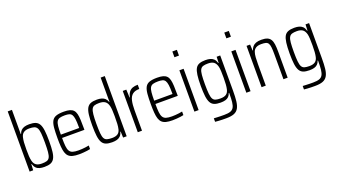

<svg xmlns="http://www.w3.org/2000/svg" viewBox="-73 -1385 3918 2227"><g transform="rotate(-20 1886.0 -272.0)"><path d="M250 8Q217 8 191 1Q165 -6 147.5 -24Q130 -42 120 -75H116L112 0H68V-743H120V-444H124Q133 -471 149.5 -487Q166 -503 191 -510.5Q216 -518 250 -518Q297 -518 326.5 -506.5Q356 -495 372.5 -466.5Q389 -438 395.5 -386Q402 -334 402 -255Q402 -175 395.5 -123.5Q389 -72 372 -43.5Q355 -15 326 -3.5Q297 8 250 8ZM234 -39Q272 -39 295 -46Q318 -53 330 -75Q342 -97 346 -140.5Q350 -184 350 -255Q350 -327 346 -370Q342 -413 330 -435Q318 -457 295 -464.5Q272 -472 234 -472Q191 -472 166 -455.5Q141 -439 132 -403Q125 -375 122.5 -341.5Q120 -308 120 -255Q120 -202 122 -170Q124 -138 131 -110Q140 -73 165 -56Q190 -39 234 -39Z M678 8Q631 8 599.5 0Q568 -8 549 -26.5Q530 -45 520.5 -75Q511 -105 507.5 -149.5Q504 -194 504 -254Q504 -329 508.5 -379.5Q513 -430 529 -461Q545 -492 580 -505Q615 -518 677 -518Q721 -518 749.5 -510Q778 -502 795 -484Q812 -466 819.5 -435.5Q827 -405 829 -360.5Q831 -316 831 -256V-238H555Q555 -176 559 -137Q563 -98 576 -76Q589 -54 615.5 -45.5Q642 -37 687 -37Q707 -37 729.5 -38.5Q752 -40 775 -43Q798 -46 816 -50V-6Q801 -2 778 1Q755 4 729 6Q703 8 678 8ZM781 -259V-294Q781 -355 776 -390.5Q771 -426 759.5 -444Q748 -462 727 -468Q706 -474 674 -474Q634 -474 610.5 -467Q587 -460 575 -439.5Q563 -419 559 -381Q555 -343 555 -279H800Z M1085 8Q1039 8 1009 -3.5Q979 -15 962.5 -44Q946 -73 939.5 -124Q933 -175 933 -255Q933 -334 939.5 -385.5Q946 -437 962.5 -466Q979 -495 1008.5 -506.5Q1038 -518 1085 -518Q1119 -518 1144 -510.5Q1169 -503 1185.5 -487Q1202 -471 1211 -444H1215V-743H1266V0H1222L1219 -75H1214Q1206 -42 1188 -24Q1170 -6 1144.5 1Q1119 8 1085 8ZM1101 -39Q1145 -39 1170 -55Q1195 -71 1204 -107Q1211 -137 1213 -171.5Q1215 -206 1215 -266Q1215 -308 1213 -339.5Q1211 -371 1206 -392Q1196 -435 1170 -453.5Q1144 -472 1097 -472Q1061 -472 1039 -465Q1017 -458 1005.5 -436Q994 -414 989.5 -370.5Q985 -327 985 -255Q985 -183 989 -139.5Q993 -96 1004.5 -74.5Q1016 -53 1039.5 -46Q1063 -39 1101 -39Z M1403 0V-510H1447L1451 -411H1455Q1464 -452 1482 -475.5Q1500 -499 1527 -508.5Q1554 -518 1591 -518V-466Q1537 -466 1507 -442Q1477 -418 1466 -370.5Q1455 -323 1455 -252V0Z M1830 8Q1783 8 1751.5 0Q1720 -8 1701 -26.5Q1682 -45 1672.5 -75Q1663 -105 1659.5 -149.5Q1656 -194 1656 -254Q1656 -329 1660.5 -379.5Q1665 -430 1681 -461Q1697 -492 1732 -505Q1767 -518 1829 -518Q1873 -518 1901.5 -510Q1930 -502 1947 -484Q1964 -466 1971.5 -435.5Q1979 -405 1981 -360.5Q1983 -316 1983 -256V-238H1707Q1707 -176 1711 -137Q1715 -98 1728 -76Q1741 -54 1767.5 -45.5Q1794 -37 1839 -37Q1859 -37 1881.5 -38.5Q1904 -40 1927 -43Q1950 -46 1968 -50V-6Q1953 -2 1930 1Q1907 4 1881 6Q1855 8 1830 8ZM1933 -259V-294Q1933 -355 1928 -390.5Q1923 -426 1911.5 -444Q1900 -462 1879 -468Q1858 -474 1826 -474Q1786 -474 1762.5 -467Q1739 -460 1727 -439.5Q1715 -419 1711 -381Q1707 -343 1707 -279H1952Z M2100 -672V-743H2156V-672ZM2102 0V-510H2154V0Z M2423 199Q2398 199 2374 198.5Q2350 198 2328.5 196.5Q2307 195 2287 193V150Q2306 151 2325.5 152Q2345 153 2367 153.5Q2389 154 2415 154Q2463 154 2490.5 144.5Q2518 135 2532 111.5Q2546 88 2550.5 47Q2555 6 2555 -56V-67H2550Q2542 -41 2525.5 -24.5Q2509 -8 2484 -1Q2459 6 2425 6Q2378 6 2348.5 -5.5Q2319 -17 2302.5 -46Q2286 -75 2279.5 -126Q2273 -177 2273 -255Q2273 -336 2280 -387.5Q2287 -439 2303 -467Q2319 -495 2349 -506.5Q2379 -518 2425 -518Q2458 -518 2483.5 -511Q2509 -504 2527 -486.5Q2545 -469 2554 -435H2559L2562 -510H2606V-77Q2606 0 2600 52.5Q2594 105 2575.5 137.5Q2557 170 2521 184.5Q2485 199 2423 199ZM2440 -40Q2485 -40 2510 -57Q2535 -74 2544 -113Q2550 -139 2552.5 -173Q2555 -207 2555 -255Q2555 -302 2553.5 -335Q2552 -368 2547 -390Q2536 -434 2511 -452.5Q2486 -471 2440 -471Q2403 -471 2380 -464Q2357 -457 2345 -435Q2333 -413 2329 -370Q2325 -327 2325 -255Q2325 -182 2329.5 -138.5Q2334 -95 2346 -74Q2358 -53 2381 -46.5Q2404 -40 2440 -40Z M2741 -672V-743H2797V-672ZM2743 0V-510H2795V0Z M2931 0V-510H2975L2979 -435H2983Q2991 -461 3006.5 -479.5Q3022 -498 3048 -508Q3074 -518 3115 -518Q3160 -518 3187 -507Q3214 -496 3228.5 -472.5Q3243 -449 3248 -411.5Q3253 -374 3253 -322V0H3201V-308Q3201 -362 3197.5 -394Q3194 -426 3183.5 -443Q3173 -460 3152.5 -465.5Q3132 -471 3097 -471Q3055 -471 3031 -456Q3007 -441 2997.5 -413.5Q2988 -386 2985.5 -348Q2983 -310 2983 -265V0Z M3520 199Q3495 199 3471 198.5Q3447 198 3425.5 196.5Q3404 195 3384 193V150Q3403 151 3422.5 152Q3442 153 3464 153.5Q3486 154 3512 154Q3560 154 3587.5 144.5Q3615 135 3629 111.5Q3643 88 3647.5 47Q3652 6 3652 -56V-67H3647Q3639 -41 3622.5 -24.5Q3606 -8 3581 -1Q3556 6 3522 6Q3475 6 3445.5 -5.5Q3416 -17 3399.5 -46Q3383 -75 3376.5 -126Q3370 -177 3370 -255Q3370 -336 3377 -387.5Q3384 -439 3400 -467Q3416 -495 3446 -506.5Q3476 -518 3522 -518Q3555 -518 3580.5 -511Q3606 -504 3624 -486.5Q3642 -469 3651 -435H3656L3659 -510H3703V-77Q3703 0 3697 52.5Q3691 105 3672.5 137.5Q3654 170 3618 184.5Q3582 199 3520 199ZM3537 -40Q3582 -40 3607 -57Q3632 -74 3641 -113Q3647 -139 3649.5 -173Q3652 -207 3652 -255Q3652 -302 3650.5 -335Q3649 -368 3644 -390Q3633 -434 3608 -452.5Q3583 -471 3537 -471Q3500 -471 3477 -464Q3454 -457 3442 -435Q3430 -413 3426 -370Q3422 -327 3422 -255Q3422 -182 3426.5 -138.5Q3431 -95 3443 -74Q3455 -53 3478 -46.5Q3501 -40 3537 -40Z"/></g></svg>

Font: Saira Condensed Light
Style: Regular
Weight: 300
Width: 3
Designer: Hector Gatti with collaboration of the Omnibus-Type team
Foundry: Omnibus-Type
Version: Version 1.101